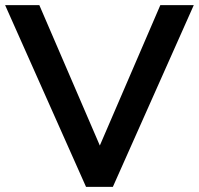

<svg xmlns="http://www.w3.org/2000/svg" viewBox="-29 -732 779 752"><path d="M599 -712H730L413 0H308L-9 -712H125L362 -162Z"/></svg>

Font: PRinguin Sans
Style: Bold
Weight: 700
Designer: Vernon Adams
Foundry: Vernon Adams
Version: ""